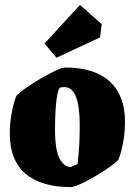

<svg xmlns="http://www.w3.org/2000/svg" viewBox="-20 -752 551 785"><path d="M20 -207Q20 -247 28 -291Q36 -335 47 -360Q61 -376 103.5 -404Q146 -432 188.5 -454Q231 -476 246 -476Q366 -476 428.5 -419Q491 -362 491 -255Q491 -209 483 -167Q475 -125 464 -99Q450 -83 409 -56Q368 -29 326.5 -8Q285 13 270 13Q149 13 84.5 -41.5Q20 -96 20 -207ZM297 -81Q306 -149 306 -240Q306 -396 243 -396Q233 -396 227 -394Q217 -391 211 -344Q205 -297 205 -222Q205 -139 223.5 -104Q242 -69 269 -69ZM162 -574 307 -732 396 -653 389 -599 211 -516Z"/></svg>

Font: Grenze Black
Style: Regular
Weight: 900
Designer: Renata Polastri
Foundry: Omnibus-Type
Version: Version 1.002; ttfautohint (v1.8)